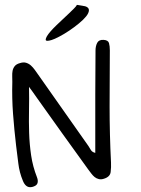

<svg xmlns="http://www.w3.org/2000/svg" viewBox="-20 -778 588 798"><path d="M62.5 -515.6Q77.1 -520.5 88.4 -517.1Q99.6 -513.7 108.4 -505.9Q117.2 -498 124.5 -487.8Q131.8 -477.5 138.7 -467.8Q191.4 -393.6 243.2 -319.3Q294.9 -245.1 347.7 -170.9Q352.5 -163.1 357.9 -154.3Q363.3 -145.5 376 -142.6V-383.8L377 -568.4Q377 -585.9 383.8 -599.6Q390.6 -613.3 410.2 -612.3Q429.7 -611.3 433.1 -598.6Q436.5 -585.9 436.5 -569.3Q435.5 -452.1 435.5 -335.9Q435.5 -219.7 441.4 -102.5Q442.4 -83 439.9 -63Q437.5 -43 412.1 -35.2Q400.4 -31.2 390.6 -33.7Q380.9 -36.1 373.5 -42Q366.2 -47.9 359.9 -56.2Q353.5 -64.5 347.7 -72.3Q293 -147.5 239.7 -222.2Q186.5 -296.9 132.8 -372.1Q125 -383.8 116.7 -395Q108.4 -406.2 100.6 -417Q101.6 -368.2 100.6 -320.3Q99.6 -272.5 101.1 -225.6Q102.5 -178.7 109.4 -132.3Q116.2 -85.9 133.8 -41Q138.7 -28.3 136.2 -18.1Q133.8 -7.8 120.1 -2.9Q113.3 0 105.5 0Q85.9 0 75.2 -26.4Q60.5 -61.5 56.2 -98.6Q51.8 -135.7 46.9 -172.9Q39.1 -239.3 34.2 -304.7Q29.3 -370.1 31.2 -437.5Q31.2 -448.2 30.8 -460.4Q30.3 -472.7 32.2 -483.4Q34.2 -494.1 41 -502.9Q47.9 -511.7 62.5 -515.6ZM174.8 -627Q179.7 -635.7 190.4 -647.9Q201.2 -660.2 213.9 -672.4Q226.6 -684.6 240.7 -697.8Q254.9 -710.9 266.6 -722.2Q278.3 -733.4 287.6 -742.7Q296.9 -752 299.8 -757.8L334 -752Q349.6 -747.1 349.6 -735.8Q349.6 -724.6 338.4 -710.4Q327.1 -696.3 308.1 -680.7Q289.1 -665 268.1 -650.9Q247.1 -636.7 226.6 -626Q206.1 -615.2 194.8 -611.8Q183.6 -608.4 177.7 -608.4Q173.8 -608.4 171.9 -609.4Q169.9 -610.4 169.9 -613.3Q169.9 -618.2 174.8 -627Z"/></svg>

Font: Scriphy
Style: Regular
Weight: 400
Designer: Ala M. Lockhart
Foundry: Ala M. Lockhart
Version: Version 1.0 2021